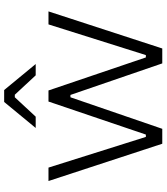

<svg xmlns="http://www.w3.org/2000/svg" viewBox="40 -822 782 901"><g transform="rotate(-90 430.5 -371.0)"><path d="M207 0 32 -534H95L239 -77H250L405 -534H457L612 -77H623L767 -534H828L654 0H584L436 -431H425L277 0ZM281 -594 403 -742H459L581 -594H528L437 -692H425L334 -594Z"/></g></svg>

Font: Mozilla Text ExtraLight
Style: Regular
Weight: 200
Designer: Studio DRAMA
Foundry: Studio DRAMA
Version: Version 1.000